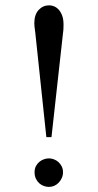

<svg xmlns="http://www.w3.org/2000/svg" viewBox="-20 -698 373 732"><path d="M220.2 -41.5Q220.2 -29.8 215.8 -19.8Q211.4 -9.8 204.1 -2Q196.8 5.9 187 10.3Q177.2 14.6 166.5 14.6Q158.2 14.6 148.4 11.5Q138.7 8.3 130.6 1.5Q122.6 -5.4 117.2 -16.1Q111.8 -26.9 111.8 -41.5Q111.8 -54.7 116.9 -64.5Q122.1 -74.2 129.9 -80.8Q137.7 -87.4 147.5 -90.8Q157.2 -94.2 166.5 -94.2Q175.8 -94.2 185.5 -90.6Q195.3 -86.9 202.9 -80.1Q210.4 -73.2 215.3 -63.5Q220.2 -53.7 220.2 -41.5ZM222.2 -604.5Q222.2 -598.6 221.9 -590.1Q221.7 -581.5 220.2 -571.8L176.3 -175.3H156.7L114.7 -571.8Q112.3 -588.9 111.6 -596.2Q110.8 -603.5 110.8 -608.9Q110.8 -642.1 127.2 -659.9Q143.6 -677.7 167.5 -677.7Q176.8 -677.7 186.3 -673.8Q195.8 -669.9 203.9 -661.1Q211.9 -652.3 217 -638.4Q222.2 -624.5 222.2 -604.5Z"/></svg>

Font: Doulos SIL Cyr
Style: Regular
Weight: 400
Designer: Walt Agee, Victor Gaultney, Peter Martin, Debbi Hosken, Becca Hirsbrunner
Foundry: SIL International
Version: Version 5.000